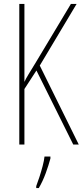

<svg xmlns="http://www.w3.org/2000/svg" viewBox="-20 -734 420 975"><path d="M380 0H352L165 -376L104 -282V0H78V-714H104V-318Q110 -332 124.5 -356Q139 -380 160 -414L340 -714H369L182 -401ZM236 71Q227 105 212 146Q197 187 177 221H164V211Q171 193 180 165.5Q189 138 196.5 109.5Q204 81 206 61H236Z"/></svg>

Font: Noto Sans Thai ExtCond Thin
Style: Regular
Weight: 100
Width: 2
Designer: Monotype Design Team
Foundry: Monotype Imaging Inc.
Version: Version 2.002; ttfautohint (v1.8.4.7-5d5b)